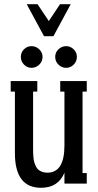

<svg xmlns="http://www.w3.org/2000/svg" viewBox="-20 -872 466 912"><path d="M315.9 -852.1 233.9 -700.2H189L106.9 -852.1H158.2L211.9 -772L265.1 -852.1ZM79.1 -602.1Q79.1 -623.5 94.2 -638.2Q109.4 -652.8 129.9 -652.8Q150.4 -652.8 166.3 -637.9Q182.1 -623 182.1 -602.1Q182.1 -580.1 166.3 -564.9Q150.4 -549.8 129.9 -549.8Q109.4 -549.8 94.2 -564.9Q79.1 -580.1 79.1 -602.1ZM242.2 -602.1Q242.2 -623 257.8 -637.9Q273.4 -652.8 293.9 -652.8Q314.5 -652.8 329.8 -637.9Q345.2 -623 345.2 -602.1Q345.2 -580.1 329.8 -564.9Q314.5 -549.8 293.9 -549.8Q273.4 -549.8 257.8 -564.9Q242.2 -580.1 242.2 -602.1ZM392.1 -486.8V-437H372.1V-49.8H392.1V0H286.1V-51.8Q256.8 20 174.8 20Q50.8 20 50.8 -145V-437H30.8V-486.8H157.2V-437H137.2V-166Q137.2 -152.8 137.5 -145.3Q137.7 -137.7 138.9 -124Q140.1 -110.4 142.6 -102.1Q145 -93.8 149.9 -83Q154.8 -72.3 161.9 -66.2Q168.9 -60.1 179.9 -55.9Q190.9 -51.8 205.1 -51.8Q286.1 -51.8 286.1 -181.2V-437H266.1V-486.8Z"/></svg>

Font: Margherita Semibold
Style: Regular
Weight: 600
Designer: James Puckett
Foundry: Dunwich Type Founders
Version: Version 1.008;hotconv 1.0.109;makeotfexe 2.5.65596